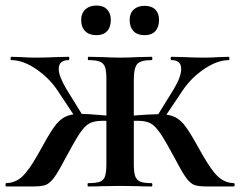

<svg xmlns="http://www.w3.org/2000/svg" viewBox="-21 -673 867 693"><path d="M613 -96Q577 -163 558.5 -190.5Q540 -218 523 -227.5Q506 -237 476 -237Q451 -237 434 -236L433 -254Q526 -261 552 -261Q590 -261 611.5 -250Q633 -239 652 -212Q671 -185 709 -116Q741 -59 765.5 -36Q790 -13 823 -12Q826 -12 826 -6Q826 0 823 0H727Q696 0 681.5 -5Q667 -10 652.5 -29Q638 -48 613 -96ZM297 -12Q326 -12 339.5 -17Q353 -22 358 -36.5Q363 -51 363 -81V-387Q363 -417 358 -431Q353 -445 339.5 -450.5Q326 -456 298 -456Q296 -456 296 -462Q296 -468 298 -468L347 -467Q389 -465 412 -465Q438 -465 480 -467L526 -468Q529 -468 529 -462Q529 -456 526 -456Q487 -456 474.5 -442Q462 -428 462 -385V-81Q462 -51 467 -37Q472 -23 485 -17.5Q498 -12 526 -12Q529 -12 529 -6Q529 0 526 0Q496 0 479 -1L412 -2L347 -1Q329 0 297 0Q295 0 295 -6Q295 -12 297 -12ZM543 -249 606 -351Q633 -396 633 -424Q633 -456 598 -456Q595 -456 595 -462Q595 -468 598 -468L641 -467Q681 -465 716 -465Q739 -465 773 -467L805 -468Q807 -468 807 -462Q807 -456 805 -456Q764 -456 717.5 -425Q671 -394 640 -349L568 -242ZM1 -12Q35 -13 59.5 -36Q84 -59 116 -116Q153 -184 172 -211.5Q191 -239 212.5 -250.5Q234 -262 271 -262Q295 -262 350 -257L392 -254L391 -236Q374 -237 349 -237Q319 -237 301.5 -227.5Q284 -218 266 -190.5Q248 -163 212 -96Q187 -48 172 -29Q157 -10 142.5 -5Q128 0 97 0H1Q-1 0 -1 -6Q-1 -12 1 -12ZM20 -456Q17 -456 17 -462Q17 -468 20 -468L52 -467Q84 -465 109 -465Q143 -465 183 -467L227 -468Q229 -468 229 -462Q229 -456 227 -456Q191 -456 191 -424Q191 -398 219 -351L282 -249L256 -242L185 -349Q154 -394 107.5 -425Q61 -456 20 -456ZM272 -601Q272 -625 287 -639Q302 -653 327 -653Q352 -653 365.5 -639Q379 -625 379 -601Q379 -575 365.5 -560.5Q352 -546 327 -546Q301 -546 286.5 -560.5Q272 -575 272 -601ZM447 -601Q447 -625 461.5 -638.5Q476 -652 501 -652Q526 -652 539.5 -638.5Q553 -625 553 -601Q553 -575 539.5 -560.5Q526 -546 501 -546Q475 -546 461 -560.5Q447 -575 447 -601Z"/></svg>

Font: Cormorant SC
Style: Bold
Weight: 700
Designer: Christian Thalmann (Catharsis Fonts)
Foundry: Catharsis Fonts
Version: Version 4.000